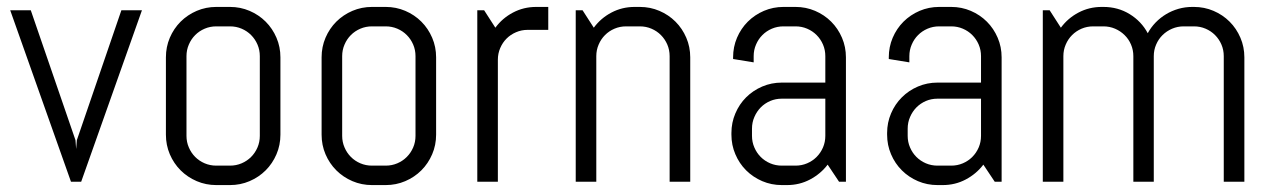

<svg xmlns="http://www.w3.org/2000/svg" viewBox="-20 -530 3709 560"><path d="M216.8 0H187L9.8 -500H69.8L200.2 -121.1L202.1 -95.2L204.1 -121.1L334 -500H394Z M797.9 -137.2Q797.9 -106.9 786.4 -80.1Q774.9 -53.2 754.9 -33.2Q734.9 -13.2 708 -1.7Q681.2 9.8 650.9 9.8H610.8Q580.6 9.8 553.7 -1.7Q526.9 -13.2 506.8 -33.2Q486.8 -53.2 475.3 -80.1Q463.9 -106.9 463.9 -137.2V-362.8Q463.9 -393.1 475.3 -419.9Q486.8 -446.8 506.8 -466.8Q526.9 -486.8 553.7 -498.3Q580.6 -509.8 610.8 -509.8H650.9Q681.2 -509.8 708 -498.3Q734.9 -486.8 754.9 -466.8Q774.9 -446.8 786.4 -419.9Q797.9 -393.1 797.9 -362.8V-137.2ZM737.8 -366.2Q737.8 -384.3 731 -400.1Q724.1 -416 712.4 -427.7Q700.7 -439.5 684.8 -446.3Q668.9 -453.1 650.9 -453.1H610.8Q592.8 -453.1 576.9 -446.3Q561 -439.5 549.3 -427.7Q537.6 -416 530.8 -400.1Q523.9 -384.3 523.9 -366.2V-133.8Q523.9 -115.7 530.8 -99.9Q537.6 -84 549.3 -72.3Q561 -60.5 576.9 -53.7Q592.8 -46.9 610.8 -46.9H650.9Q668.9 -46.9 684.8 -53.7Q700.7 -60.5 712.4 -72.3Q724.1 -84 731 -99.9Q737.8 -115.7 737.8 -133.8Z M1252 -137.2Q1252 -106.9 1240.5 -80.1Q1229 -53.2 1209 -33.2Q1189 -13.2 1162.1 -1.7Q1135.3 9.8 1105 9.8H1064.9Q1034.7 9.8 1007.8 -1.7Q981 -13.2 960.9 -33.2Q940.9 -53.2 929.4 -80.1Q918 -106.9 918 -137.2V-362.8Q918 -393.1 929.4 -419.9Q940.9 -446.8 960.9 -466.8Q981 -486.8 1007.8 -498.3Q1034.7 -509.8 1064.9 -509.8H1105Q1135.3 -509.8 1162.1 -498.3Q1189 -486.8 1209 -466.8Q1229 -446.8 1240.5 -419.9Q1252 -393.1 1252 -362.8V-137.2ZM1191.9 -366.2Q1191.9 -384.3 1185.1 -400.1Q1178.2 -416 1166.5 -427.7Q1154.8 -439.5 1138.9 -446.3Q1123 -453.1 1105 -453.1H1064.9Q1046.9 -453.1 1031 -446.3Q1015.1 -439.5 1003.4 -427.7Q991.7 -416 984.9 -400.1Q978 -384.3 978 -366.2V-133.8Q978 -115.7 984.9 -99.9Q991.7 -84 1003.4 -72.3Q1015.1 -60.5 1031 -53.7Q1046.9 -46.9 1064.9 -46.9H1105Q1123 -46.9 1138.9 -53.7Q1154.8 -60.5 1166.5 -72.3Q1178.2 -84 1185.1 -99.9Q1191.9 -115.7 1191.9 -133.8Z M1519 -442.9Q1501 -442.9 1485.1 -436Q1469.2 -429.2 1457.5 -417.5Q1445.8 -405.8 1439 -389.9Q1432.1 -374 1432.1 -356V0H1372.1V-500H1392.1L1424.8 -449.2Q1445.3 -477.1 1476.3 -493.4Q1507.3 -509.8 1543.9 -509.8H1579.1V-442.9Z M1933.1 0V-366.2Q1933.1 -384.3 1926.3 -400.1Q1919.4 -416 1907.7 -427.7Q1896 -439.5 1880.1 -446.3Q1864.3 -453.1 1846.2 -453.1H1806.2Q1788.1 -453.1 1772.2 -446.3Q1756.3 -439.5 1744.6 -427.7Q1732.9 -416 1726.1 -400.1Q1719.2 -384.3 1719.2 -366.2V0H1659.2V-500H1679.2L1711.9 -449.2Q1732.4 -477.1 1763.4 -493.4Q1794.4 -509.8 1831.1 -509.8H1846.2Q1876.5 -509.8 1903.3 -498.3Q1930.2 -486.8 1950.2 -466.8Q1970.2 -446.8 1981.7 -419.9Q1993.2 -393.1 1993.2 -362.8V0Z M2427.2 0 2394 -49.8Q2373.5 -22.9 2342.8 -6.6Q2312 9.8 2275.4 9.8H2260.3Q2230 9.8 2203.1 -1.7Q2176.3 -13.2 2156.2 -33.2Q2136.2 -53.2 2124.8 -80.1Q2113.3 -106.9 2113.3 -137.2V-142.1Q2113.3 -172.4 2124.8 -199.2Q2136.2 -226.1 2156.2 -246.1Q2176.3 -266.1 2203.1 -277.6Q2230 -289.1 2260.3 -289.1H2387.2V-366.2Q2387.2 -384.3 2380.4 -400.1Q2373.5 -416 2361.8 -427.7Q2350.1 -439.5 2334.2 -446.3Q2318.4 -453.1 2300.3 -453.1H2265.1Q2247.1 -453.1 2231.2 -446.3Q2215.3 -439.5 2203.6 -427.7Q2191.9 -416 2185.1 -400.1Q2178.2 -384.3 2178.2 -366.2V-348.1L2118.2 -357.9V-362.8Q2118.2 -393.1 2129.6 -419.9Q2141.1 -446.8 2161.1 -466.8Q2181.2 -486.8 2208 -498.3Q2234.9 -509.8 2265.1 -509.8H2300.3Q2330.6 -509.8 2357.4 -498.3Q2384.3 -486.8 2404.3 -466.8Q2424.3 -446.8 2435.8 -419.9Q2447.3 -393.1 2447.3 -362.8V0ZM2387.2 -242.2H2260.3Q2242.2 -242.2 2226.3 -235.4Q2210.4 -228.5 2198.7 -216.6Q2187 -204.6 2180.2 -188.7Q2173.3 -172.9 2173.3 -154.8V-133.8Q2173.3 -115.7 2180.2 -99.9Q2187 -84 2198.7 -72.3Q2210.4 -60.5 2226.3 -53.7Q2242.2 -46.9 2260.3 -46.9H2300.3Q2318.4 -46.9 2334.2 -53.7Q2350.1 -60.5 2361.8 -72.3Q2373.5 -84 2380.4 -99.9Q2387.2 -115.7 2387.2 -133.8Z M2881.3 0 2848.1 -49.8Q2827.6 -22.9 2796.9 -6.6Q2766.1 9.8 2729.5 9.8H2714.4Q2684.1 9.8 2657.2 -1.7Q2630.4 -13.2 2610.4 -33.2Q2590.3 -53.2 2578.9 -80.1Q2567.4 -106.9 2567.4 -137.2V-142.1Q2567.4 -172.4 2578.9 -199.2Q2590.3 -226.1 2610.4 -246.1Q2630.4 -266.1 2657.2 -277.6Q2684.1 -289.1 2714.4 -289.1H2841.3V-366.2Q2841.3 -384.3 2834.5 -400.1Q2827.6 -416 2815.9 -427.7Q2804.2 -439.5 2788.3 -446.3Q2772.5 -453.1 2754.4 -453.1H2719.2Q2701.2 -453.1 2685.3 -446.3Q2669.4 -439.5 2657.7 -427.7Q2646 -416 2639.2 -400.1Q2632.3 -384.3 2632.3 -366.2V-348.1L2572.3 -357.9V-362.8Q2572.3 -393.1 2583.7 -419.9Q2595.2 -446.8 2615.2 -466.8Q2635.3 -486.8 2662.1 -498.3Q2689 -509.8 2719.2 -509.8H2754.4Q2784.7 -509.8 2811.5 -498.3Q2838.4 -486.8 2858.4 -466.8Q2878.4 -446.8 2889.9 -419.9Q2901.4 -393.1 2901.4 -362.8V0ZM2841.3 -242.2H2714.4Q2696.3 -242.2 2680.4 -235.4Q2664.6 -228.5 2652.8 -216.6Q2641.1 -204.6 2634.3 -188.7Q2627.4 -172.9 2627.4 -154.8V-133.8Q2627.4 -115.7 2634.3 -99.9Q2641.1 -84 2652.8 -72.3Q2664.6 -60.5 2680.4 -53.7Q2696.3 -46.9 2714.4 -46.9H2754.4Q2772.5 -46.9 2788.3 -53.7Q2804.2 -60.5 2815.9 -72.3Q2827.6 -84 2834.5 -99.9Q2841.3 -115.7 2841.3 -133.8Z M3549.3 0V-366.2Q3549.3 -384.3 3542.5 -400.1Q3535.6 -416 3523.9 -427.7Q3512.2 -439.5 3496.3 -446.3Q3480.5 -453.1 3462.4 -453.1H3432.6Q3414.6 -453.1 3398.7 -446.3Q3382.8 -439.5 3370.8 -427.7Q3358.9 -416 3352.1 -400.1Q3345.2 -384.3 3345.2 -366.2V0H3285.6V-366.2Q3285.6 -384.3 3278.8 -400.1Q3272 -416 3260 -427.7Q3248 -439.5 3232.2 -446.3Q3216.3 -453.1 3198.2 -453.1H3168.5Q3150.4 -453.1 3134.5 -446.3Q3118.7 -439.5 3106.9 -427.7Q3095.2 -416 3088.4 -400.1Q3081.5 -384.3 3081.5 -366.2V0H3021.5V-500H3041.5L3074.2 -449.2Q3094.7 -477.1 3125.7 -493.4Q3156.7 -509.8 3193.4 -509.8H3198.2Q3240.7 -509.8 3274.9 -488.8Q3309.1 -467.8 3327.6 -433.1Q3336.9 -450.2 3350.6 -464.4Q3364.3 -478.5 3380.9 -488.5Q3397.5 -498.5 3417 -504.2Q3436.5 -509.8 3457.5 -509.8H3462.4Q3492.7 -509.8 3519.5 -498.3Q3546.4 -486.8 3566.4 -466.8Q3586.4 -446.8 3597.9 -419.9Q3609.4 -393.1 3609.4 -362.8V0Z"/></svg>

Font: Abel
Style: Regular
Weight: 400
Designer: Matthew Desmond
Foundry: Matthew Desmond
Version: Version 1.002